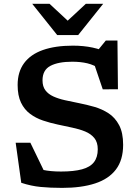

<svg xmlns="http://www.w3.org/2000/svg" viewBox="-20 -948 709 980"><path d="M546.5 -672.5 471.5 -681.5 520 -741H579.5L582 -492.5L504.5 -492L456 -635L491.5 -595.5Q460.5 -616.5 426 -624.8Q391.5 -633 348.5 -633Q277.5 -633 237.2 -611.8Q197 -590.5 197 -538Q197 -506.5 211.8 -487Q226.5 -467.5 252.2 -455.8Q278 -444 311.8 -436.5Q345.5 -429 383.5 -421.5Q421.5 -414 461 -402.8Q500.5 -391.5 534 -369.8Q567.5 -348 588 -309.2Q608.5 -270.5 608.5 -209Q608.5 -131.5 571.8 -83Q535 -34.5 465.5 -11.8Q396 11 297.5 11Q236 11 187.2 6.2Q138.5 1.5 88.5 -15L60 -219.5H135L231.5 -20L114.5 -110.5Q159.5 -89.5 198.5 -81Q237.5 -72.5 291.5 -72.5Q357 -72.5 398.5 -83.8Q440 -95 459.5 -120.2Q479 -145.5 479 -186Q479 -221.5 461.8 -243Q444.5 -264.5 414.8 -276.8Q385 -289 348.8 -296.5Q312.5 -304 274 -312.5Q236 -320.5 199.5 -332.8Q163 -345 133.8 -366.8Q104.5 -388.5 87.2 -424.2Q70 -460 70 -514.5Q70 -581 103 -625.8Q136 -670.5 199.2 -692.8Q262.5 -715 352 -715Q406.5 -715 452.5 -705.2Q498.5 -695.5 546.5 -672.5ZM340.5 -828.5H310.5L418 -928.5H506.5L379 -769H272L144.5 -928.5H233Z"/></svg>

Font: Newsreader 7pt Medium
Style: Regular
Weight: 500
Designer: Hugues Gentile
Foundry: Production Type
Version: Version 1.003